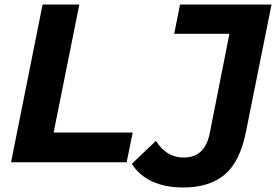

<svg xmlns="http://www.w3.org/2000/svg" viewBox="-20 -720 1225 852"><path d="M169 -700H332L218 -132H569L542 0H29ZM565 7 672 -95Q718 -21 795 -21Q842 -21 871 -47.5Q900 -74 911 -130L998 -570H753L779 -700H1185L1072 -138Q1046 -4 978 54Q910 112 793 112Q713 112 655 85Q597 58 565 7Z"/></svg>

Font: Montserrat Alternates
Style: Bold Italic
Weight: 700
Italic angle: -11.3°
Designer: Julieta Ulanovsky
Foundry: Julieta Ulanovsky
Version: Version 7.200